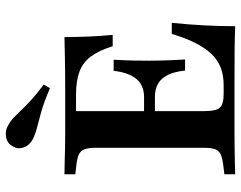

<svg xmlns="http://www.w3.org/2000/svg" viewBox="-102 -704 807 642"><g transform="rotate(-90 301.0 -383.5)"><path d="M178.2 -2.4Q154.8 -2.4 128.6 -2Q102.4 -1.6 79 -1.2Q55.6 -0.8 38.7 0V-36.3L66.1 -39.5Q91.9 -42.7 104.8 -48.4Q117.7 -54 122.6 -67.3Q127.4 -80.6 127.4 -105.6V-465.3Q127.4 -490.3 122.6 -503.6Q117.7 -516.9 104.8 -523Q91.9 -529 66.1 -531.5L38.7 -534.7V-571Q55.6 -571 79 -570.2Q102.4 -569.4 128.6 -569Q154.8 -568.5 178.2 -568.5H189.5H321.8Q382.3 -568.5 425 -569.4Q467.7 -570.2 497.6 -571Q497.6 -532.3 499.2 -491.9Q500.8 -451.6 504.8 -409.7H466.9Q452.4 -456.5 432.3 -483.1Q412.1 -509.7 381.5 -521Q350.8 -532.3 304.8 -532.3H250V-104Q250 -77.4 254.8 -63.3Q259.7 -49.2 272.2 -44Q284.7 -38.7 308.1 -38.7H337.9Q370.2 -38.7 396 -48.8Q421.8 -58.9 441.5 -79.8Q461.3 -100.8 477.8 -133.5Q494.4 -166.1 508.1 -212.1H545.2Q539.5 -157.3 536.7 -104.4Q533.9 -51.6 533.9 0Q500.8 -1.6 454.4 -2Q408.1 -2.4 340.3 -2.4H189.5ZM217.7 -268.5V-304.8H377.4V-268.5ZM385.5 -167.7Q382.3 -201.6 371.4 -224.2Q360.5 -246.8 342.3 -257.7Q324.2 -268.5 296.8 -268.5V-304.8Q336.3 -304.8 357.7 -330.6Q379 -356.5 384.7 -406.5H421.8Q419.4 -363.7 419 -338.3Q418.5 -312.9 418.5 -287.1Q418.5 -270.2 419 -253.2Q419.4 -236.3 420.2 -215.7Q421 -195.2 422.6 -167.7ZM326.6 -619.4Q279.8 -639.5 248.4 -648.4Q216.9 -657.3 195.6 -662.5Q174.2 -667.7 156.5 -676.6Q135.5 -687.9 128.6 -706.9Q121.8 -725.8 131.5 -742.7Q141.1 -762.1 162.9 -766.1Q184.7 -770.2 203.2 -758.9Q217.7 -750.8 229 -739.9Q240.3 -729 254 -714.5Q267.7 -700 287.9 -681.5Q308.1 -662.9 338.7 -640.3Z"/></g></svg>

Font: Playfair 9pt
Style: Bold
Weight: 700
Designer: Claus Eggers Sørensen
Foundry: Claus Eggers Sørensen
Version: Version 2.203